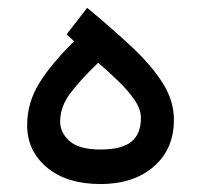

<svg xmlns="http://www.w3.org/2000/svg" viewBox="-20 -465 506 483"><path d="M166.5 -361.3 147.5 -378.4 199.2 -445.3Q263.7 -392.1 312.7 -345.9Q361.8 -299.8 389.6 -255.6Q417.5 -211.4 417.5 -164.1Q417.5 -89.8 366.7 -45.9Q315.9 -2 232.9 -2Q147.9 -2 98.1 -43.7Q48.3 -85.4 48.3 -149.9Q48.3 -206.5 78.6 -255.6Q108.9 -304.7 166.5 -361.3ZM334.5 -168Q334.5 -190.4 318.1 -214.1Q301.8 -237.8 277.1 -261.5Q252.4 -285.2 227.1 -307.1Q182.1 -264.2 156.7 -230.2Q131.3 -196.3 131.3 -159.2Q131.3 -130.9 155.3 -109.9Q179.2 -88.9 232.4 -88.9Q286.1 -88.9 310.3 -108.4Q334.5 -127.9 334.5 -168Z"/></svg>

Font: Vazirmatn UI FD
Style: Regular
Weight: 400
Designer: Saber Rastikerdar
Foundry: Saber Rastikerdar
Version: Version 33.003